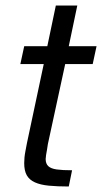

<svg xmlns="http://www.w3.org/2000/svg" viewBox="-20 -678 371 698"><path d="M230 0Q188 0 157.5 -3Q127 -6 107 -15Q87 -24 77.5 -40.5Q68 -57 68 -85Q68 -95 69 -105.5Q70 -116 72.5 -129Q75 -142 78 -158L139 -445H54L68 -510H152L183 -658H261L230 -510H331L317 -445H217L154 -154Q153 -145 151 -134.5Q149 -124 147.5 -114.5Q146 -105 146 -100Q146 -83 155.5 -74Q165 -65 186 -62Q207 -59 242 -59Z"/></svg>

Font: Saira SemiCondensed
Style: Italic
Weight: 400
Width: 4
Italic angle: -12°
Designer: Hector Gatti with collaboration of the Omnibus-Type team
Foundry: Omnibus-Type
Version: Version 1.101